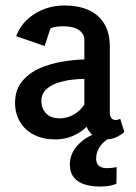

<svg xmlns="http://www.w3.org/2000/svg" viewBox="-20 -505 496 701"><path d="M182 4Q138 4 105 -12.5Q72 -29 53.5 -59.5Q35 -90 35 -129Q35 -176 59.5 -206.5Q84 -237 122.5 -254.5Q161 -272 205 -279.5Q249 -287 288 -288V-360Q288 -381 268.5 -395Q249 -409 212 -409Q201 -409 187 -407.5Q173 -406 164 -401L143 -337L39 -373Q58 -424 106.5 -454.5Q155 -485 216 -485Q265 -485 302 -469Q339 -453 360 -419.5Q381 -386 381 -333V-93Q381 -81 386.5 -74Q392 -67 402 -67Q407 -67 412 -68.5Q417 -70 419 -71L434 -23Q426 -15 407.5 -5.5Q389 4 366 4Q337 4 321 -9Q305 -22 296 -42Q276 -22 246.5 -9Q217 4 182 4ZM198 -73Q227 -73 251.5 -88Q276 -103 288 -124V-217Q266 -217 239 -213.5Q212 -210 187.5 -201.5Q163 -193 147 -177Q131 -161 131 -135Q131 -110 148 -91.5Q165 -73 198 -73ZM348 176Q235 176 235 95Q235 55 266 22.5Q297 -10 355 -27L399 -14Q363 6 347 27Q331 48 331 74Q331 109 371 109Q386 109 406 105L405 166Q381 176 348 176Z"/></svg>

Font: Kreon
Style: Regular
Weight: 400
Designer: Julia Petretta
Foundry: Julia Petretta and Eli Heuer
Version: Version 2.002